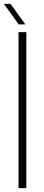

<svg xmlns="http://www.w3.org/2000/svg" viewBox="-25 -965 225 985"><path d="M70 0V-800H110V0ZM71 -840 -5 -945H29L105 -840Z"/></svg>

Font: Big Shoulders Text Thin Thin
Style: Regular
Weight: 250
Version: Version 2.002